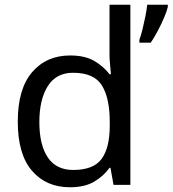

<svg xmlns="http://www.w3.org/2000/svg" viewBox="-20 -780 728 810"><path d="M688 -751Q684 -733 672.5 -706Q661 -679 646 -650.5Q631 -622 616 -600H568V-612Q575 -631 581.5 -657.5Q588 -684 593.5 -711.5Q599 -739 601 -760H688ZM275 10Q175 10 115 -59.5Q55 -129 55 -267Q55 -405 115.5 -475.5Q176 -546 276 -546Q338 -546 377.5 -523Q417 -500 442 -467H448Q447 -480 444.5 -505.5Q442 -531 442 -546V-760H530V0H459L446 -72H442Q418 -38 378 -14Q338 10 275 10ZM289 -63Q374 -63 408.5 -109.5Q443 -156 443 -250V-266Q443 -366 410 -419.5Q377 -473 288 -473Q217 -473 181.5 -416.5Q146 -360 146 -265Q146 -169 181.5 -116Q217 -63 289 -63Z"/></svg>

Font: Go Noto Current
Style: Regular
Weight: 400
Designer: Monotype Design Team
Foundry: Monotype Imaging Inc.
Version: Version 2.007; ttfautohint (v1.8) -l 8 -r 50 -G 200 -x 14 -D